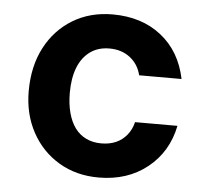

<svg xmlns="http://www.w3.org/2000/svg" viewBox="-44 -585 702 645"><g transform="rotate(5 306.5 -263.0)"><path d="M311 12Q235 12 176.5 -23Q118 -58 85 -119Q52 -180 52 -257Q52 -341 85 -404Q118 -467 176.5 -502.5Q235 -538 311 -538Q409 -538 475 -486Q541 -434 560 -342H417Q408 -379 379.5 -401Q351 -423 310 -423Q272 -423 245 -403.5Q218 -384 204 -348.5Q190 -313 190 -263Q190 -226 198 -196Q206 -166 221 -145.5Q236 -125 258.5 -114Q281 -103 310 -103Q338 -103 359.5 -112.5Q381 -122 396 -140.5Q411 -159 417 -184H560Q542 -95 475 -41.5Q408 12 311 12Z"/></g></svg>

Font: DM Sans 9pt
Style: Bold
Weight: 700
Designer: Colophon Foundry, Jonny Pinhorn
Foundry: Colophon Foundry
Version: Version 4.004;gftools[0.9.30]